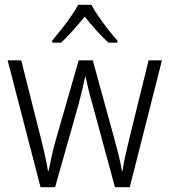

<svg xmlns="http://www.w3.org/2000/svg" viewBox="-20 -785 711 805"><path d="M367 -350Q358 -381 351 -409.5Q344 -438 339 -463H337Q332 -438 325 -409Q318 -380 310 -350L211 0H150L12 -532H69L151 -207Q172 -125 181 -69H184Q189 -94 196.5 -129Q204 -164 215 -202L310 -532H369L460 -201Q469 -168 477.5 -134Q486 -100 491 -69H494Q497 -95 504 -125.5Q511 -156 520 -195L603 -532H659L524 0H462ZM363 -765Q375 -742 394.5 -714Q414 -686 435 -659.5Q456 -633 472 -615V-606H435Q410 -628 384 -657.5Q358 -687 335 -715Q312 -687 286 -657.5Q260 -628 236 -606H199V-615Q216 -635 237 -661.5Q258 -688 277 -715.5Q296 -743 308 -765Z"/></svg>

Font: Noto Sans Kannada SemiCondensed Light
Style: Regular
Weight: 300
Width: 4
Designer: Jelle Bosma - Monotype Design Team
Foundry: Monotype Imaging Inc.
Version: Version 2.005; ttfautohint (v1.8.4.7-5d5b)